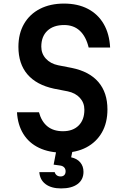

<svg xmlns="http://www.w3.org/2000/svg" viewBox="-20 -837 690 1074"><path d="M198 -209Q212 -157 245.5 -130Q279 -103 332 -103Q388 -103 420 -135Q452 -167 452 -223Q452 -262 427 -289.5Q402 -317 359 -326L282 -341Q184 -362 133.5 -421Q83 -480 83 -575Q83 -649 114.5 -703.5Q146 -758 203.5 -787.5Q261 -817 338 -817Q415 -817 471.5 -787.5Q528 -758 560 -703Q592 -648 596 -571H476Q461 -633 426.5 -665Q392 -697 339 -697Q279 -697 245 -665Q211 -633 211 -576Q211 -537 236.5 -509Q262 -481 305 -472L382 -457Q480 -437 530.5 -378Q581 -319 581 -225Q581 -150 550 -96Q519 -42 463 -12.5Q407 17 332 17Q255 17 198.5 -10Q142 -37 110.5 -88Q79 -139 75 -209ZM300 -20H391L378 43Q411 50 429 71.5Q447 93 447 124Q447 168 414 192.5Q381 217 322 217Q267 217 235 193Q203 169 200 126H286Q289 137 297.5 143.5Q306 150 319 150Q332 150 339.5 142.5Q347 135 347 121Q347 108 339 99.5Q331 91 317 89L280 84Z"/></svg>

Font: Martian Mono SemiCondensed Medium
Style: Regular
Weight: 500
Width: 4
Designer: Roman Shamin
Foundry: Evil Martians
Version: Version 1.000